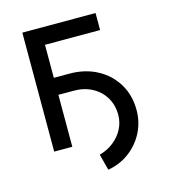

<svg xmlns="http://www.w3.org/2000/svg" viewBox="-104 -629 748 851"><g transform="rotate(-15 270.0 -203.0)"><path d="M110.4 -238.3V-316.4H228.5Q301.8 -316.9 357.7 -287.1Q413.6 -257.3 445.6 -204.8Q477.5 -152.3 477.5 -84Q477.5 -28.3 453.1 19Q428.7 66.4 386.2 98.1Q343.8 129.9 288.1 139.6L268.6 65.4Q305.2 55.7 333.5 33.4Q361.8 11.2 377.7 -19.3Q393.6 -49.8 393.6 -84Q393.6 -129.4 372.6 -164.3Q351.6 -199.2 314.2 -219Q276.9 -238.8 228.5 -238.3ZM413.1 -545.9V-467.8H160.2V0H77.1V-545.9Z"/></g></svg>

Font: Inter
Style: Regular
Weight: 400
Designer: Rasmus Andersson
Foundry: rsms
Version: Version 4.000;git-8c9346024